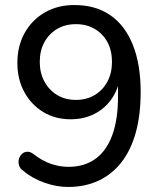

<svg xmlns="http://www.w3.org/2000/svg" viewBox="-20 -734 640 763"><path d="M250 9Q205 9 156.5 -8Q108 -25 70 -57Q59 -65 55.5 -77.5Q52 -90 55 -101.5Q58 -113 66.5 -121.5Q75 -130 87 -131Q99 -132 113 -122Q147 -95 182 -83Q217 -71 252 -71Q315 -71 359 -102.5Q403 -134 426 -196.5Q449 -259 449 -351V-440H459Q453 -385 426 -344.5Q399 -304 356.5 -282Q314 -260 261 -260Q199 -260 151.5 -289Q104 -318 76.5 -368.5Q49 -419 49 -484Q49 -551 78 -603Q107 -655 158 -684.5Q209 -714 275 -714Q360 -714 418.5 -673.5Q477 -633 508 -555.5Q539 -478 539 -369Q539 -277 519.5 -207Q500 -137 462.5 -89Q425 -41 371.5 -16Q318 9 250 9ZM282 -337Q324 -337 356.5 -356.5Q389 -376 407 -410Q425 -444 425 -488Q425 -533 407 -566.5Q389 -600 356.5 -619Q324 -638 282 -638Q239 -638 207 -619Q175 -600 156.5 -566.5Q138 -533 138 -488Q138 -444 156.5 -410Q175 -376 207 -356.5Q239 -337 282 -337Z"/></svg>

Font: Nunito Medium
Style: Regular
Weight: 500
Designer: Vernon Adams
Foundry: Vernon Adams
Version: Version 3.602